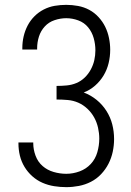

<svg xmlns="http://www.w3.org/2000/svg" viewBox="-20 -763 540 791"><path d="M253 8Q228 8 203 4Q178 0 155 -10Q132 -20 113 -37Q94 -54 81 -75.5Q68 -97 62 -121.5Q56 -146 56 -172V-176H117V-173Q117 -147 126.5 -121.5Q136 -96 155.5 -79Q175 -62 201 -54.5Q227 -47 253 -47Q281 -47 308 -57Q335 -67 354 -87.5Q373 -108 381 -136Q389 -164 389 -192Q389 -214 384 -236.5Q379 -259 368 -279Q357 -299 340 -315Q323 -331 302.5 -340Q282 -349 259 -351Q236 -353 213 -353V-409Q234 -409 255 -411Q276 -413 295 -421Q314 -429 329 -443.5Q344 -458 354 -476.5Q364 -495 368.5 -515Q373 -535 373 -556Q373 -581 366 -606Q359 -631 343 -650.5Q327 -670 302.5 -679Q278 -688 253 -688Q229 -688 205 -680Q181 -672 164.5 -654Q148 -636 140.5 -612.5Q133 -589 133 -564V-559H72V-566Q72 -590 77.5 -613.5Q83 -637 94 -658Q105 -679 122 -696Q139 -713 160.5 -724Q182 -735 205.5 -739Q229 -743 253 -743Q277 -743 301.5 -738.5Q326 -734 347.5 -722.5Q369 -711 386 -692.5Q403 -674 413.5 -652.5Q424 -631 429 -606.5Q434 -582 434 -558Q434 -530 427.5 -503Q421 -476 407 -452.5Q393 -429 372 -410.5Q351 -392 325 -382Q354 -371 378 -351.5Q402 -332 418.5 -306Q435 -280 442.5 -250.5Q450 -221 450 -190Q450 -164 444.5 -138Q439 -112 427 -88.5Q415 -65 396.5 -45.5Q378 -26 354.5 -14Q331 -2 305 3Q279 8 253 8Z"/></svg>

Font: Iosevka Fixed SS04 Light
Style: Regular
Weight: 300
Monospace: yes
Designer: Belleve Invis
Foundry: Belleve Invis
Version: Version 32.5.0